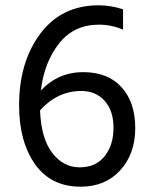

<svg xmlns="http://www.w3.org/2000/svg" viewBox="-20 -693 566 724"><path d="M287 -350Q197 -350 131 -277Q135 -171 177 -116.5Q219 -62 280 -62Q341 -62 374.5 -104Q408 -146 408 -211Q408 -276 374.5 -313Q341 -350 287 -350ZM284 11Q172 11 112 -74Q52 -159 52 -296Q52 -459 132 -566Q212 -673 352 -673Q397 -673 444 -658V-581Q401 -600 353 -600Q259 -600 203 -529.5Q147 -459 134 -352Q200 -421 293.5 -421Q387 -421 438.5 -364Q490 -307 490 -210Q490 -113 433.5 -51Q377 11 284 11Z"/></svg>

Font: Hind Madurai
Style: Regular
Weight: 400
Designer: Jyotish Sonowal
Foundry: Indian Type Foundry
Version: Version 0.702;PS 1.0;hotconv 1.0.81;makeotf.lib2.5.63406